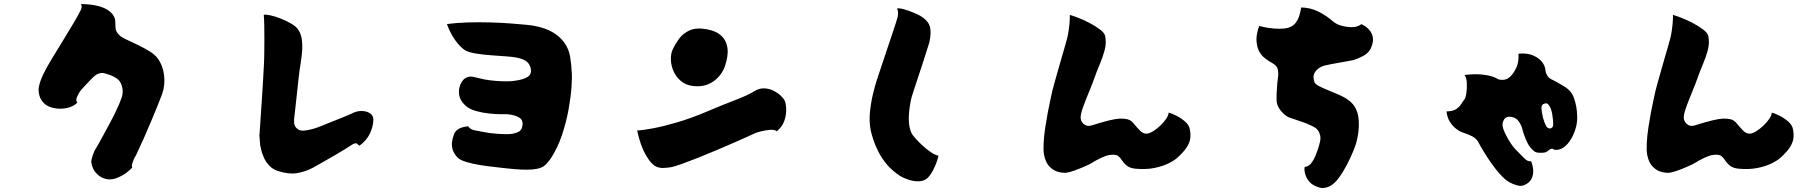

<svg xmlns="http://www.w3.org/2000/svg" viewBox="-20 -847 9040 955"><path d="M553 -745Q554 -724 554.5 -711Q555 -698 560 -689Q565 -680 577 -669Q584 -662 608.5 -650.5Q633 -639 664.5 -624Q696 -609 723.5 -592Q751 -575 764 -557Q790 -522 796 -474Q802 -426 787 -381Q779 -359 764.5 -323Q750 -287 734.5 -250.5Q719 -214 707.5 -187.5Q696 -161 694 -156Q691 -150 682 -130.5Q673 -111 664.5 -92Q656 -73 652 -67Q646 -58 639.5 -39Q633 -20 638 -14Q628 -2 607.5 13Q587 28 563 37.5Q539 47 518 45Q487 42 463 19Q439 -4 434 -40Q433 -49 441 -73.5Q449 -98 459 -112Q463 -118 473.5 -137Q484 -156 497.5 -181Q511 -206 524.5 -231Q538 -256 547 -274Q556 -292 558 -297Q573 -328 584.5 -359.5Q596 -391 585 -423Q578 -445 561 -456.5Q544 -468 528.5 -473.5Q513 -479 508 -480Q480 -491 454 -472Q446 -466 429.5 -449Q413 -432 397.5 -415Q382 -398 377 -391Q373 -384 367 -373Q361 -362 359.5 -352.5Q358 -343 365 -338Q354 -323 326.5 -313.5Q299 -304 264 -307Q222 -312 201.5 -331Q181 -350 175.5 -373.5Q170 -397 173 -413Q177 -436 186.5 -458Q196 -480 205 -496.5Q214 -513 217 -519Q224 -532 239 -556.5Q254 -581 273 -612Q292 -643 310.5 -673.5Q329 -704 344 -729Q359 -754 366 -767Q373 -780 381.5 -796.5Q390 -813 383 -827Q437 -826 470.5 -816.5Q504 -807 521.5 -793.5Q539 -780 546 -766.5Q553 -753 553 -745Z M1465 -697Q1478 -677 1481.5 -648.5Q1485 -620 1482.5 -590.5Q1480 -561 1476 -536Q1472 -511 1470 -497Q1468 -484 1464.5 -451.5Q1461 -419 1457 -381.5Q1453 -344 1449.5 -313.5Q1446 -283 1445 -274Q1442 -255 1443 -235.5Q1444 -216 1463 -203Q1476 -195 1499 -198Q1522 -201 1544 -208Q1566 -215 1575 -219Q1582 -222 1603 -230.5Q1624 -239 1649.5 -249Q1675 -259 1696.5 -268Q1718 -277 1727 -281Q1752 -295 1777.5 -295Q1803 -295 1820.5 -283.5Q1838 -272 1837 -250Q1836 -217 1820 -183Q1804 -149 1768 -122Q1761 -127 1755.5 -132.5Q1750 -138 1732 -128Q1725 -123 1701 -108Q1677 -93 1645 -74.5Q1613 -56 1583 -39Q1553 -22 1535 -12Q1499 7 1458 14Q1417 21 1364 4Q1338 -4 1320.5 -22Q1303 -40 1293.5 -61Q1284 -82 1279.5 -100Q1275 -118 1274 -126Q1273 -141 1271.5 -158Q1270 -175 1270 -175Q1271 -176 1272.5 -202.5Q1274 -229 1277 -270.5Q1280 -312 1283 -359Q1286 -406 1288.5 -448.5Q1291 -491 1292.5 -520.5Q1294 -550 1294 -555Q1294 -563 1294.5 -589Q1295 -615 1295 -649.5Q1295 -684 1294.5 -717.5Q1294 -751 1292 -773Q1300 -776 1323.5 -771Q1347 -766 1375.5 -755Q1404 -744 1429.5 -729Q1455 -714 1465 -697Z M2635 -719Q2694 -708 2731 -685.5Q2768 -663 2789 -632Q2810 -601 2816 -563.5Q2822 -526 2824 -485Q2826 -461 2822.5 -412.5Q2819 -364 2808 -302.5Q2797 -241 2776 -177.5Q2755 -114 2721 -61Q2712 -47 2695.5 -29.5Q2679 -12 2649 -7Q2630 -3 2600 -3Q2570 -3 2543 -5.5Q2516 -8 2505 -9Q2497 -10 2469 -13Q2441 -16 2405 -20.5Q2369 -25 2334 -32.5Q2299 -40 2276 -50Q2251 -61 2236.5 -90.5Q2222 -120 2231 -156Q2234 -167 2238.5 -180Q2243 -193 2258.5 -204Q2274 -215 2308 -219Q2321 -202 2340.5 -199Q2360 -196 2377 -192Q2414 -184 2452.5 -181.5Q2491 -179 2513 -180Q2536 -181 2556.5 -190Q2577 -199 2579 -226Q2582 -252 2559.5 -264Q2537 -276 2502 -279Q2495 -279 2470 -279Q2445 -279 2412 -282.5Q2379 -286 2347 -295Q2315 -304 2295 -322Q2268 -347 2264 -374.5Q2260 -402 2269 -424Q2278 -446 2291 -456Q2311 -470 2333 -465Q2355 -460 2371 -456Q2390 -451 2418 -447.5Q2446 -444 2474 -443Q2502 -442 2520 -443Q2567 -447 2593.5 -458.5Q2620 -470 2621 -492Q2622 -514 2607.5 -533Q2593 -552 2552 -560Q2535 -564 2500 -566.5Q2465 -569 2424 -572Q2383 -575 2348.5 -580.5Q2314 -586 2297 -595Q2272 -609 2246 -644.5Q2220 -680 2203 -727Q2253 -734 2309 -735.5Q2365 -737 2418.5 -735.5Q2472 -734 2518 -730.5Q2564 -727 2595 -724Q2626 -721 2635 -719Z M3429 -419Q3392 -423 3367.5 -443.5Q3343 -464 3330.5 -492Q3318 -520 3317 -549Q3316 -578 3325 -599Q3338 -627 3358 -654.5Q3378 -682 3411.5 -696.5Q3445 -711 3498 -701Q3539 -693 3561 -675Q3583 -657 3591.5 -634.5Q3600 -612 3599.5 -589Q3599 -566 3594 -547Q3589 -528 3586 -518Q3582 -505 3571 -487Q3560 -469 3541 -452Q3522 -435 3494.5 -425Q3467 -415 3429 -419ZM3884 -344Q3890 -328 3890.5 -301Q3891 -274 3881 -245.5Q3871 -217 3844 -194Q3834 -203 3809.5 -201Q3785 -199 3762.5 -193Q3740 -187 3732 -183Q3728 -181 3702 -169Q3676 -157 3635.5 -139.5Q3595 -122 3548.5 -102Q3502 -82 3456.5 -64Q3411 -46 3375 -33Q3339 -20 3321 -16Q3298 -12 3277.5 -11.5Q3257 -11 3239 -21Q3215 -35 3190 -80Q3165 -125 3149 -198Q3176 -199 3227 -208.5Q3278 -218 3346.5 -238Q3415 -258 3491 -290Q3573 -325 3635 -348.5Q3697 -372 3728 -391Q3754 -408 3779.5 -407.5Q3805 -407 3827 -396Q3849 -385 3864 -370.5Q3879 -356 3884 -344Z M4558 -768Q4599 -743 4606 -711.5Q4613 -680 4602 -635Q4601 -632 4593 -606Q4585 -580 4573 -543Q4561 -506 4548.5 -468.5Q4536 -431 4527 -403.5Q4518 -376 4516 -369Q4513 -360 4509 -339.5Q4505 -319 4502 -292Q4499 -265 4501 -237.5Q4503 -210 4513 -187Q4517 -177 4533.5 -158.5Q4550 -140 4571.5 -120.5Q4593 -101 4614 -87.5Q4635 -74 4648 -73Q4646 -61 4638.5 -40Q4631 -19 4619.5 2.5Q4608 24 4594 38Q4578 53 4553 54.5Q4528 56 4502.5 48Q4477 40 4457 28Q4417 2 4390.5 -30Q4364 -62 4348 -94.5Q4332 -127 4323.5 -153.5Q4315 -180 4312 -194Q4302 -239 4307 -288.5Q4312 -338 4322.5 -381Q4333 -424 4341 -448Q4346 -463 4357.5 -497.5Q4369 -532 4383.5 -575.5Q4398 -619 4412 -660.5Q4426 -702 4435.5 -731.5Q4445 -761 4446 -768Q4448 -785 4446 -792Q4444 -799 4442 -805Q4455 -807 4477.5 -800.5Q4500 -794 4523 -784.5Q4546 -775 4558 -768Z M5477 -668Q5484 -633 5474.5 -597.5Q5465 -562 5450 -527Q5435 -492 5424 -460Q5413 -429 5397 -390.5Q5381 -352 5368.5 -318Q5356 -284 5355 -265Q5354 -245 5370 -230.5Q5386 -216 5409 -223Q5463 -240 5496 -248Q5529 -256 5549.5 -257Q5570 -258 5587 -254Q5605 -250 5619.5 -232Q5634 -214 5649.5 -198Q5665 -182 5683 -182Q5697 -183 5715 -194Q5733 -205 5750.5 -221.5Q5768 -238 5780 -255.5Q5792 -273 5793 -287Q5805 -284 5829 -272.5Q5853 -261 5874.5 -242.5Q5896 -224 5899 -200Q5903 -177 5900 -157Q5897 -137 5883.5 -115.5Q5870 -94 5840 -66Q5825 -51 5794.5 -35.5Q5764 -20 5721.5 -11.5Q5679 -3 5627 -8Q5599 -11 5584 -23.5Q5569 -36 5560.5 -49.5Q5552 -63 5543 -70Q5530 -81 5498 -76Q5466 -71 5401 -31Q5395 -28 5372.5 -18Q5350 -8 5325 1Q5300 10 5285 12Q5269 14 5245.5 8.5Q5222 3 5201.5 -17Q5181 -37 5173 -77Q5169 -101 5171 -137Q5173 -173 5179 -212.5Q5185 -252 5192 -289.5Q5199 -327 5205.5 -355Q5212 -383 5214 -394Q5217 -406 5224.5 -433.5Q5232 -461 5242 -495.5Q5252 -530 5261.5 -563.5Q5271 -597 5278 -620.5Q5285 -644 5286 -649Q5292 -670 5295.5 -695Q5299 -720 5300.5 -742Q5302 -764 5301 -773Q5313 -770 5340.5 -759.5Q5368 -749 5398 -733.5Q5428 -718 5451 -700.5Q5474 -683 5477 -668Z M6611 -740Q6628 -726 6651 -719.5Q6674 -713 6696 -712Q6716 -711 6729.5 -715.5Q6743 -720 6752 -727Q6791 -708 6804 -676.5Q6817 -645 6797 -604Q6786 -582 6759 -568Q6732 -554 6711 -548Q6706 -547 6687.5 -543.5Q6669 -540 6646 -536Q6623 -532 6601.5 -528Q6580 -524 6569 -521Q6546 -515 6530.5 -500Q6515 -485 6513 -466Q6513 -461 6514.5 -452Q6516 -443 6519 -437Q6524 -427 6544 -417Q6564 -407 6590 -396.5Q6616 -386 6642.5 -374.5Q6669 -363 6687 -349Q6725 -322 6735 -273Q6740 -247 6738.5 -213Q6737 -179 6726 -137Q6723 -125 6710.5 -94Q6698 -63 6679.5 -27.5Q6661 8 6639 38Q6617 68 6594 79Q6587 83 6575 86Q6563 89 6553 88Q6538 86 6520.5 77.5Q6503 69 6492 56Q6476 37 6471 15Q6466 -7 6470 -17Q6489 -18 6502.5 -36Q6516 -54 6524.5 -75.5Q6533 -97 6536 -107Q6541 -122 6546 -143.5Q6551 -165 6543 -184Q6536 -204 6518 -214Q6500 -224 6489 -228Q6482 -232 6461.5 -239Q6441 -246 6421 -253Q6401 -260 6394 -262Q6373 -270 6352.5 -294Q6332 -318 6330 -343Q6329 -359 6330 -384.5Q6331 -410 6333.5 -435Q6336 -460 6338 -474Q6339 -481 6336 -500.5Q6333 -520 6307 -534Q6292 -542 6271.5 -557.5Q6251 -573 6239 -600Q6232 -617 6230 -640Q6228 -663 6235 -691Q6236 -696 6238 -703Q6240 -710 6244 -718Q6260 -713 6287.5 -708.5Q6315 -704 6343 -704Q6371 -704 6388 -709Q6413 -717 6426 -735.5Q6439 -754 6444.5 -775Q6450 -796 6452 -810Q6499 -809 6538.5 -789Q6578 -769 6611 -740Z M7809 -359Q7824 -317 7825 -267.5Q7826 -218 7803 -171Q7787 -140 7769.5 -123.5Q7752 -107 7733 -103Q7715 -99 7707 -104.5Q7699 -110 7691 -105Q7684 -101 7681 -98Q7678 -95 7673 -92Q7665 -87 7643 -87Q7621 -87 7612 -94Q7590 -111 7578 -135.5Q7566 -160 7558 -184Q7556 -191 7551 -208.5Q7546 -226 7534 -243.5Q7522 -261 7500 -265Q7472 -271 7460.5 -251.5Q7449 -232 7456 -210Q7464 -185 7483 -152.5Q7502 -120 7521 -101Q7545 -77 7562 -59.5Q7579 -42 7596 -45Q7610 -6 7605 20Q7600 46 7584.5 59.5Q7569 73 7550 77Q7538 79 7519.5 73Q7501 67 7485 58Q7465 46 7441.5 20Q7418 -6 7396.5 -37Q7375 -68 7359 -94.5Q7343 -121 7337 -133Q7326 -157 7302.5 -169Q7279 -181 7250 -190Q7241 -193 7224 -205.5Q7207 -218 7192.5 -240Q7178 -262 7175 -293Q7206 -293 7222.5 -304Q7239 -315 7248 -329.5Q7257 -344 7263 -351Q7270 -359 7273.5 -383Q7277 -407 7276 -433.5Q7275 -460 7265 -474Q7318 -481 7362 -475Q7406 -469 7428 -455Q7437 -449 7457 -450Q7477 -451 7493 -467Q7509 -483 7522 -510Q7535 -537 7533 -580Q7574 -584 7603.5 -572Q7633 -560 7649.5 -539.5Q7666 -519 7667 -496Q7668 -486 7675 -473Q7682 -460 7696 -453Q7729 -437 7763 -415.5Q7797 -394 7809 -359ZM7691 -208Q7705 -210 7705.5 -228.5Q7706 -247 7701 -277Q7697 -303 7687.5 -319Q7678 -335 7667 -333Q7646 -329 7647 -309.5Q7648 -290 7655 -261Q7662 -235 7670 -221Q7678 -207 7691 -208Z M8477 -668Q8484 -633 8474.5 -597.5Q8465 -562 8450 -527Q8435 -492 8424 -460Q8413 -429 8397 -390.5Q8381 -352 8368.5 -318Q8356 -284 8355 -265Q8354 -245 8370 -230.5Q8386 -216 8409 -223Q8463 -240 8496 -248Q8529 -256 8549.5 -257Q8570 -258 8587 -254Q8605 -250 8619.5 -232Q8634 -214 8649.5 -198Q8665 -182 8683 -182Q8697 -183 8715 -194Q8733 -205 8750.5 -221.5Q8768 -238 8780 -255.5Q8792 -273 8793 -287Q8805 -284 8829 -272.5Q8853 -261 8874.5 -242.5Q8896 -224 8899 -200Q8903 -177 8900 -157Q8897 -137 8883.5 -115.5Q8870 -94 8840 -66Q8825 -51 8794.5 -35.5Q8764 -20 8721.5 -11.5Q8679 -3 8627 -8Q8599 -11 8584 -23.5Q8569 -36 8560.5 -49.5Q8552 -63 8543 -70Q8530 -81 8498 -76Q8466 -71 8401 -31Q8395 -28 8372.5 -18Q8350 -8 8325 1Q8300 10 8285 12Q8269 14 8245.5 8.5Q8222 3 8201.5 -17Q8181 -37 8173 -77Q8169 -101 8171 -137Q8173 -173 8179 -212.5Q8185 -252 8192 -289.5Q8199 -327 8205.5 -355Q8212 -383 8214 -394Q8217 -406 8224.5 -433.5Q8232 -461 8242 -495.5Q8252 -530 8261.5 -563.5Q8271 -597 8278 -620.5Q8285 -644 8286 -649Q8292 -670 8295.5 -695Q8299 -720 8300.5 -742Q8302 -764 8301 -773Q8313 -770 8340.5 -759.5Q8368 -749 8398 -733.5Q8428 -718 8451 -700.5Q8474 -683 8477 -668Z"/></svg>

Font: Potta One
Style: Regular
Weight: 400
Designer: 108,108go
Foundry: Font Zone 108
Version: Version 1.000